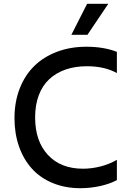

<svg xmlns="http://www.w3.org/2000/svg" viewBox="-20 -984 700 1014"><path d="M356.9 -800.1 440 -963.8H551.8L441.8 -800.1ZM404.5 9.9Q323.9 9.9 258 -17.4Q192.1 -44.7 148.1 -93.8Q104 -142.8 80.3 -210.8Q56.5 -278.8 56.5 -359.7Q56.5 -445.7 84 -516.3Q111.5 -587 161 -635.5Q210.6 -683.9 281.1 -710.6Q351.6 -737.2 436.4 -737.2Q527.7 -737.2 597.3 -710.2V-598Q532.7 -634.2 438.9 -634.2Q377.1 -634.2 327.1 -617Q277 -599.8 240.8 -566.4Q204.5 -533 185 -481.5Q165.5 -430 165.5 -363.6Q165.5 -238.6 233.1 -165.8Q300.8 -93 418 -93Q464.5 -93 511.4 -105.1Q558.2 -117.2 597.3 -139.9V-32.7Q558.2 -12.1 507.3 -1.1Q456.3 9.9 404.5 9.9Z"/></svg>

Font: TID UI Medium
Style: Regular
Weight: 500
Designer: The TID Project Authors
Foundry: Bakken & Bæck
Version: Version 1.001;hotconv 1.0.109;makeotfexe 2.5.65596